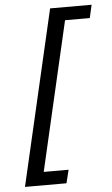

<svg xmlns="http://www.w3.org/2000/svg" viewBox="-56 -788 516 887"><g transform="rotate(-5 201.5 -344.0)"><path d="M23.4 61.5 210.9 -750H403.3L389.6 -689.5H274.9L115.7 0H231L215.8 61.5Z"/></g></svg>

Font: Acari Sans Medium
Style: Italic
Weight: 500
Italic angle: -13°
Designer: Alfredo Marco Pradil and Stefan Peev
Foundry: Hanken Design Co.
Version: Version 1.045